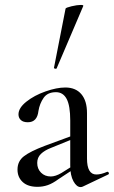

<svg xmlns="http://www.w3.org/2000/svg" viewBox="-20 -751 462 779"><path d="M307 8Q291 8 278 -15.5Q265 -39 265 -79V-262Q265 -322 250.5 -349.5Q236 -377 207 -377Q173 -377 157 -354Q141 -331 136 -301Q131 -255 93 -255Q74 -255 64.5 -264Q55 -273 55 -287Q55 -313 87 -338.5Q119 -364 164.5 -380Q210 -396 245 -396Q287 -396 310 -369Q333 -342 333 -292V-108Q333 -43 371 -43Q390 -43 415 -54H416Q420 -54 421.5 -49.5Q423 -45 419 -43L316 6Q312 8 307 8ZM51 -63Q51 -97 77 -117Q103 -137 161 -159L275 -201L278 -188L187 -151Q161 -141 146 -126.5Q131 -112 131 -90Q131 -66 146.5 -50.5Q162 -35 186 -35Q205 -35 229 -49L288 -86L290 -72L217 -24Q194 -7 174 0Q154 7 132 7Q93 7 72 -12.5Q51 -32 51 -63ZM206 -472Q203 -472 200.5 -473.5Q198 -475 199 -476L246 -716Q247 -720 270 -725.5Q293 -731 308 -731Q319 -731 318 -727L210 -474Q210 -472 206 -472Z"/></svg>

Font: Cormorant Garamond Medium
Style: Regular
Weight: 500
Designer: Christian Thalmann (Catharsis Fonts)
Foundry: Catharsis Fonts
Version: Version 4.000